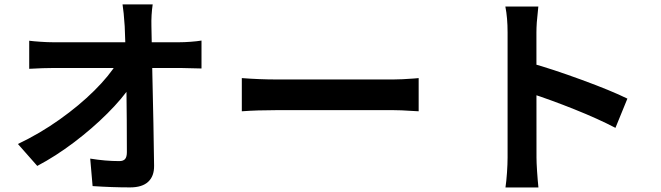

<svg xmlns="http://www.w3.org/2000/svg" viewBox="-20 -801 2970 863"><path d="M660.6 -683.3 664.8 -467.5Q670.4 -232.9 672.6 -56.2Q673.3 -9.3 646.2 16Q619.1 41.3 564.7 41.3Q484.1 41.3 396.2 35.4L385.5 -88.1Q453.6 -76.9 516.4 -76.9Q534.4 -76.9 542.4 -86.4Q550.3 -95.9 550.3 -117.2Q550.3 -259 548.2 -410.9Q546.1 -562.7 540.5 -683.3Q536.1 -749.5 530.8 -781.2H666.3Q659.2 -733.2 660.6 -683.3ZM218 -611.1H785.9Q808.3 -611.1 836.5 -613.2Q864.7 -615.2 885.7 -618.7V-493.2Q835.9 -494.6 792.2 -495.4H220.9Q175.8 -495.4 111.3 -491.7V-617.9Q132.3 -615.2 163.3 -613.2Q194.3 -611.1 218 -611.1ZM506.8 -519.3 568.4 -518.8 569.3 -417.5Q530.3 -358.6 462.9 -291.3Q395.5 -223.9 313 -161.4Q230.5 -98.9 147.5 -55.2L60.5 -153.8Q159.2 -200.7 248 -263.9Q336.9 -327.1 403.8 -393.6Q470.7 -460 506.8 -519.3Z M1222.4 -443.8H1747.8Q1783.7 -443.8 1841.6 -448.2L1861.8 -450V-300.8L1830.6 -302.5Q1782.2 -305.9 1748 -305.9H1222.4Q1136.2 -305.9 1066.9 -300.8V-450Q1146.7 -443.8 1222.4 -443.8Z M2261.5 -654.8Q2261.5 -721.4 2251.5 -771.5H2399.7Q2398.7 -763.2 2397.9 -753.2Q2391.1 -696.8 2391.1 -654.8L2391.4 -93Q2391.4 -71.8 2394 -31.5Q2396.7 8.8 2400.1 41.5H2252Q2256.1 13.9 2258.8 -24.9Q2261.5 -63.7 2261.5 -93ZM2800 -357.7 2746.3 -226.3Q2669.4 -266.6 2562 -309.6Q2454.6 -352.5 2363.3 -382.1V-518.3Q2460.7 -491.2 2594 -442.4Q2727.3 -393.6 2800 -357.7Z"/></svg>

Font: Min Sans VF VF
Style: Regular
Weight: 400
Designer: Jinseong-Kim, NotoSansCJK, Nunito
Foundry: Jinseong-Kim
Version: Version 1.420;Glyphs 3.1.2 (3151)